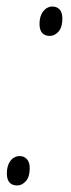

<svg xmlns="http://www.w3.org/2000/svg" viewBox="-20 -562 216 588"><path d="M133 -452Q101 -452 101 -489Q101 -513 112.5 -527.5Q124 -542 141 -542Q154 -542 162.5 -533Q171 -524 171 -505Q171 -478 159 -465Q147 -452 133 -452ZM33 6Q1 6 1 -31Q1 -55 12 -69.5Q23 -84 41 -84Q53 -84 62 -75Q71 -66 71 -47Q71 -20 59 -7Q47 6 33 6Z"/></svg>

Font: Noto Serif Tamil ExtraCondensed ExtraLight
Style: Italic
Weight: 200
Width: 2
Italic angle: -12°
Designer: Indian Type Foundry, Tom Grace, and the Monotype Design Team
Foundry: Monotype Imaging Inc.
Version: Version 2.003; ttfautohint (v1.8.4.7-5d5b)